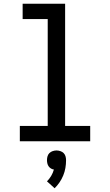

<svg xmlns="http://www.w3.org/2000/svg" viewBox="-20 -755 588 1026"><path d="M86 0V-82H235V-653H101V-735H328V-82H462V0ZM272 251 231 214Q244 201 253.5 185Q263 169 268 151Q260 150 252.5 145.5Q245 141 240 134Q235 127 233 118Q231 109 231 101Q231 90 234 80Q237 70 244 63Q251 56 261.5 52.5Q272 49 282 49Q292 49 302.5 52.5Q313 56 320 63Q327 70 330 80Q333 90 333 101Q333 122 329.5 142.5Q326 163 318 182.5Q310 202 298.5 219Q287 236 272 251Z"/></svg>

Font: Iosevka Semi-Condensed Medium
Style: Regular
Weight: 500
Monospace: yes
Designer: Belleve Invis
Foundry: Belleve Invis
Version: Version 27.3.5